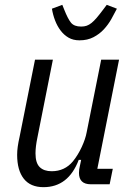

<svg xmlns="http://www.w3.org/2000/svg" viewBox="-20 -763 550 795"><path d="M199 -516 135 -194Q127 -156 127 -128Q127 -88 144.5 -71Q162 -54 194 -54Q248 -54 282 -95Q303 -121 318.5 -154.5Q334 -188 339 -216L399 -516H473L383 -64H447L434 0H356Q307 0 307 -47Q307 -55 308 -62Q309 -69 311 -77L316 -101H306Q263 12 160 12Q106 12 78.5 -23Q51 -58 51 -122Q51 -138 53.5 -156Q56 -174 61 -196L125 -516ZM309 -596Q283 -596 264 -607Q245 -618 231 -636.5Q217 -655 208 -678.5Q199 -702 195 -727L238 -743L246 -723Q261 -685 274 -669Q287 -653 316 -653Q329 -653 339 -656.5Q349 -660 359 -668Q369 -676 380.5 -689.5Q392 -703 407 -723L422 -743L464 -727Q454 -707 441 -684Q428 -661 410 -641.5Q392 -622 367 -609Q342 -596 309 -596Z"/></svg>

Font: IBM Plex Sans Cond
Style: Italic
Weight: 400
Width: 3
Italic angle: -11°
Designer: Mike Abbink, Paul van der Laan, Pieter van Rosmalen
Foundry: Bold Monday
Version: Version 1.3